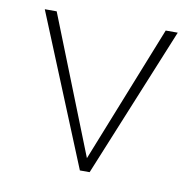

<svg xmlns="http://www.w3.org/2000/svg" viewBox="-62 -557 634 620"><g transform="rotate(10 255.0 -246.5)"><path d="M238.5 0H270.5L472.5 -493H433L254 -43L75.5 -493H36.5Z"/></g></svg>

Font: HK Grotesk ExtraLight
Style: Regular
Weight: 200
Designer: Alfredo Marco Pradil
Foundry: Hanken Design Co.
Version: Version 3.001;FEAKit 1.0